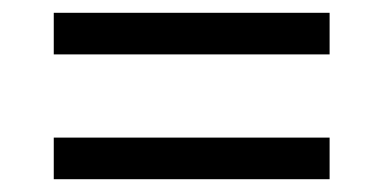

<svg xmlns="http://www.w3.org/2000/svg" viewBox="-20 -507 599 300"><path d="M64 -422V-487H495V-422ZM64 -227V-292H495V-227Z"/></svg>

Font: Noto Serif Vithkuqi SemiBold
Style: Regular
Weight: 600
Version: Version 1.005